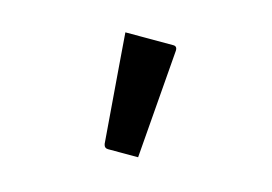

<svg xmlns="http://www.w3.org/2000/svg" viewBox="-54 -847 707 499"><g transform="rotate(15 300.0 -597.5)"><path d="M346 -445H265Q255 -445 253 -456L238 -646Q236 -672 234 -697.5Q232 -723 230 -750H359Q370 -750 369 -737Z"/></g></svg>

Font: Recursive Mn Lnr St
Style: Regular
Weight: 400
Monospace: yes
Version: Version 1.079;hotconv 1.0.112;makeotfexe 2.5.65598; ttfautoh